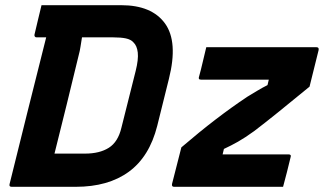

<svg xmlns="http://www.w3.org/2000/svg" viewBox="-20 -720 1290 740"><path d="M447 -700Q565 -700 616 -629.5Q667 -559 631 -416L586 -235Q556 -116 476.5 -58Q397 0 272 0H25Q14 0 17 -11Q49 -141 85 -285Q121 -429 158 -576H121Q116 -576 114 -579.5Q112 -583 113 -587Q120 -617 126.5 -644Q133 -671 140 -700ZM190 -128H308Q364 -128 399.5 -150.5Q435 -173 448 -228L503 -447Q514 -491 511 -517.5Q508 -544 494 -557Q484 -568 465 -572Q446 -576 417 -576H296Q293 -559 290.5 -541.5Q288 -524 283 -506Q260 -411 237 -317Q214 -223 190 -128ZM775 -538H1200Q1210 -538 1208 -527L1173 -386Q1106 -331 1054 -289Q1002 -247 960 -215Q924 -189 897.5 -174Q871 -159 843 -146L838 -125H1092Q1104 -125 1100 -114Q1093 -85 1086 -57Q1079 -29 1071 0H651Q641 0 643 -11L679 -152Q749 -212 811 -259.5Q873 -307 933 -347Q953 -359 972 -370.5Q991 -382 1011 -392L1016 -413H755Q743 -413 747 -424Q755 -453 761.5 -481.5Q768 -510 775 -538Z"/></svg>

Font: Recursive Sn Lnr St
Style: Bold Italic
Weight: 700
Italic angle: -15°
Version: Version 1.079;hotconv 1.0.112;makeotfexe 2.5.65598; ttfautoh